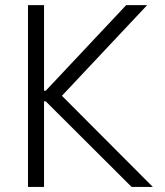

<svg xmlns="http://www.w3.org/2000/svg" viewBox="-20 -740 652 760"><path d="M90.8 -719.7H154.3V-380.9H161.1L479.5 -719.7H562.5L225.1 -360.8L585 0H501L161.1 -338.9H154.3V0H90.8Z"/></svg>

Font: Reddit Sans Chocolate Light
Style: Regular
Weight: 300
Designer: Stephen Hutchings
Foundry: Reddit
Version: Version 1.013